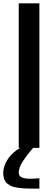

<svg xmlns="http://www.w3.org/2000/svg" viewBox="-45 -895 330 1162"><path d="M-25.4 152.8Q-25.4 126 -13.9 98.9Q-2.4 71.8 15.6 50.5Q33.7 29.3 55.9 13.4Q78.1 -2.4 99.6 -8.3H162.1Q156.7 -2 141.4 16.6Q126 35.2 115.7 48.8Q105.5 62.5 93.3 81.1Q81.1 99.6 74.7 117.2Q68.4 134.8 68.4 150.9Q68.4 162.1 74.5 169.7Q80.6 177.2 91.8 180.7Q103 184.1 113.8 185.5Q124.5 187 138.7 187Q147.9 187 167.2 185.5Q186.5 184.1 193.4 184.1V246.6H171.4Q148.4 246.6 134 246.3Q119.6 246.1 100.3 245.1Q81.1 244.1 69.1 242.2Q57.1 240.2 42.5 237.1Q27.8 233.9 18.8 229Q9.8 224.1 0.5 217.3Q-8.8 210.4 -13.9 201.2Q-19 191.9 -22.2 179.7Q-25.4 167.5 -25.4 152.8ZM68.4 -875H193.4V0H68.4Z"/></svg>

Font: Oswald
Style: Stencbab
Weight: 400
Designer: Mathieu Le Lay
Foundry: Mathieu Le Lay
Version: Version 1.000